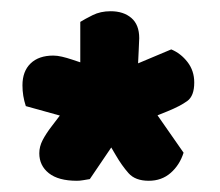

<svg xmlns="http://www.w3.org/2000/svg" viewBox="-20 -669 391 342"><path d="M153 -548 188 -435 26 -480Q20 -498 20 -517Q20 -542 34.5 -556Q49 -570 75 -570Q82 -570 90.5 -568Q99 -566 108 -563ZM239 -496 140 -350Q134 -349 128 -348Q122 -347 117 -347Q84 -347 67 -360.5Q50 -374 50 -396Q50 -408 56 -419.5Q62 -431 72 -444L104 -486ZM146 -461 208 -539 307 -397Q300 -375 284 -361Q268 -347 245 -347Q221 -347 209 -360.5Q197 -374 186 -393ZM140 -520 285 -581Q302 -574 314 -558.5Q326 -543 326 -522Q326 -498 313.5 -489Q301 -480 279 -471L217 -446ZM224 -513 123 -464V-630Q131 -635 145 -642Q159 -649 177 -649Q200 -649 214 -637Q228 -625 228 -601Q228 -596 227 -578Q226 -560 225.5 -541Q225 -522 224 -513Z"/></svg>

Font: Baloo Bhaijaan 2 ExtraBold
Style: Regular
Weight: 800
Designer: Sanskriti Dholi, Noopur Datye and Ek Type
Foundry: Ek Type
Version: Version 1.701